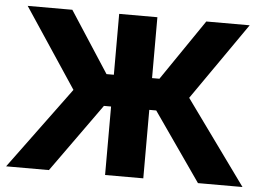

<svg xmlns="http://www.w3.org/2000/svg" viewBox="-50 -766 1137 831"><g transform="rotate(5 518.5 -350.0)"><path d="M838.5 0 584.5 -364.5 813.5 -700H1002L768.5 -364.5L1032 0ZM5 0 266.5 -355 37.5 -700H231.5L450.5 -362.5L191 0ZM435 0V-297.5H316.5V-435.5H435V-700H601V-435.5H720.5V-297.5H601V0Z"/></g></svg>

Font: Geologica Cursive
Style: Bold
Weight: 700
Designer: Sindre Bremnes, Frode Helland
Foundry: Monokrom Skriftforlag AS
Version: Version 1.010;gftools[0.9.28]